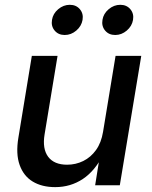

<svg xmlns="http://www.w3.org/2000/svg" viewBox="-20 -767 628 795"><path d="M208.5 7.8Q153.8 7.8 115.7 -15.1Q77.6 -38.1 61.3 -84Q44.9 -129.9 56.2 -197.3L111.8 -535.6H218.3L164.6 -210.4Q154.8 -150.9 179.4 -117.9Q204.1 -85 257.8 -85Q293.5 -85 324.7 -100.3Q356 -115.7 377.7 -146Q399.4 -176.3 406.7 -221.2L458.5 -535.6H564.9L476.1 0H374L395 -131.8H410.2Q374 -59.6 323 -25.9Q272 7.8 208.5 7.8ZM457 -622.1Q430.7 -622.1 415.3 -640.4Q399.9 -658.7 404.3 -684.6Q408.2 -710.4 429.9 -728.8Q451.7 -747.1 478 -747.1Q504.4 -747.1 519.8 -728.8Q535.2 -710.4 530.8 -684.6Q526.4 -658.7 504.9 -640.4Q483.4 -622.1 457 -622.1ZM248 -622.1Q221.7 -622.1 206.3 -640.4Q190.9 -658.7 195.3 -684.6Q199.2 -710.4 220.9 -728.8Q242.7 -747.1 269 -747.1Q295.4 -747.1 310.8 -728.8Q326.2 -710.4 321.8 -684.6Q317.4 -658.7 295.9 -640.4Q274.4 -622.1 248 -622.1Z"/></svg>

Font: Inter 20pt Medium
Style: Italic
Weight: 500
Italic angle: -9.3988°
Version: Version 4.001;git-66647c0bb